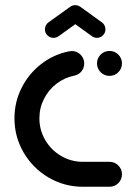

<svg xmlns="http://www.w3.org/2000/svg" viewBox="-20 -713 508 733"><path d="M35.2 -261.5Q35.2 -323.3 62.4 -377.4Q89.6 -431.5 137 -468.3Q184.4 -505.2 243.3 -517Q248.9 -518.1 254.1 -518.1Q266.7 -518.1 277.6 -511.9Q288.5 -505.6 295 -494.6Q301.5 -483.7 301.5 -470.7Q301.5 -453.7 291.1 -440.7Q280.7 -427.8 264.4 -424.4Q226.7 -417 196.1 -393.7Q165.6 -370.4 148 -335.7Q130.4 -301.1 130.4 -261.5Q130.4 -216.3 152.8 -178.1Q175.2 -140 213.3 -117.6Q251.5 -95.2 296.7 -95.2H398.1Q417.8 -95.2 431.7 -81.3Q445.6 -67.4 445.6 -47.8Q445.6 -27.8 431.7 -13.9Q417.8 0 398.1 0H296.7Q225.6 0 165.6 -35.2Q105.6 -70.4 70.4 -130.4Q35.2 -190.4 35.2 -261.5ZM350.4 -471.1Q350.4 -484.1 356.9 -495Q363.3 -505.9 374.3 -512.2Q385.2 -518.5 398.1 -518.5Q417.8 -518.5 431.7 -504.6Q445.6 -490.7 445.6 -471.1Q445.6 -451.1 431.7 -437.2Q417.8 -423.3 398.1 -423.3Q385.2 -423.3 374.3 -429.6Q363.3 -435.9 356.9 -447Q350.4 -458.1 350.4 -471.1ZM267.4 -693.3Q280.7 -693.3 290.4 -683.7Q300 -674.1 300 -660.7Q300 -653 296.5 -645.9Q293 -638.9 286.7 -634.4L203.7 -574.8Q195.2 -568.5 184.1 -568.5Q170.7 -568.5 161.1 -578.1Q151.5 -587.8 151.5 -601.1Q151.5 -608.9 155 -615.9Q158.5 -623 164.8 -627.4L247.8 -687Q256.3 -693.3 267.4 -693.3ZM286.3 -687.4 369.3 -627.4Q375.6 -623 379.1 -615.9Q382.6 -608.9 382.6 -601.1Q382.6 -587.8 373 -578.1Q363.3 -568.5 350 -568.5Q339.6 -568.5 330.4 -575.2L247.8 -634.8Z"/></svg>

Font: 26F Galaxy Sans Extra Bold
Style: Regular
Weight: 800
Designer: C₂₉H₂₅N₃O₅
Version: Version 1.100